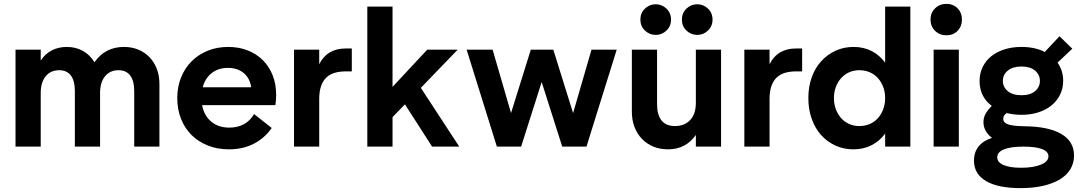

<svg xmlns="http://www.w3.org/2000/svg" viewBox="-20 -756 5570 990"><path d="M366 -286Q366 -339 345.5 -366.5Q325 -394 285 -394Q241 -394 215.5 -362.5Q190 -331 190 -277V0H60V-500H190V-444Q214 -480 248.5 -497Q283 -514 324 -514Q372 -514 408.5 -493Q445 -472 467 -435Q522 -514 619 -514Q660 -514 693.5 -500Q727 -486 751 -461Q775 -436 788.5 -401Q802 -366 802 -323V0H672V-286Q672 -339 651.5 -366.5Q631 -394 591 -394Q547 -394 521.5 -362.5Q496 -331 496 -277V0H366Z M1160 14Q1101 14 1052 -5.5Q1003 -25 968 -59.5Q933 -94 913.5 -143Q894 -192 894 -250Q894 -308 913.5 -356.5Q933 -405 968 -440Q1003 -475 1051 -494.5Q1099 -514 1157 -514Q1212 -514 1257.5 -496Q1303 -478 1335.5 -445.5Q1368 -413 1386 -367.5Q1404 -322 1404 -266Q1404 -255 1403 -242Q1402 -229 1400 -214H1022Q1032 -160 1069 -129Q1106 -98 1163 -98Q1205 -98 1237.5 -115.5Q1270 -133 1290 -168L1381 -96Q1344 -43 1288 -14.5Q1232 14 1160 14ZM1155 -406Q1106 -406 1072 -379.5Q1038 -353 1025 -306H1275Q1269 -352 1237 -379Q1205 -406 1155 -406Z M1496 -500H1626V-425Q1667 -506 1762 -506H1794V-388H1765Q1733 -388 1707.5 -381Q1682 -374 1664 -357.5Q1646 -341 1636 -313.5Q1626 -286 1626 -245V0H1496Z M2004 -308 2183 -500H2340L2150 -303L2348 0H2208L2068 -218L2004 -152V0H1874V-722H2004Z M2386 -500H2520L2615 -173L2717 -500H2833L2935 -173L3030 -500H3160L3004 0H2879L2773 -333L2667 0H2542Z M3368 -218Q3368 -164 3391 -135Q3414 -106 3461 -106Q3509 -106 3538.5 -137Q3568 -168 3568 -227V-500H3698V0H3568V-60Q3516 14 3425 14Q3383 14 3349 0Q3315 -14 3290 -40Q3265 -66 3251.5 -101.5Q3238 -137 3238 -181V-500H3368ZM3361 -576Q3329 -576 3305.5 -598.5Q3282 -621 3282 -655Q3282 -689 3305.5 -711.5Q3329 -734 3361 -734Q3393 -734 3416.5 -711.5Q3440 -689 3440 -655Q3440 -621 3416.5 -598.5Q3393 -576 3361 -576ZM3575 -576Q3543 -576 3519.5 -598.5Q3496 -621 3496 -655Q3496 -689 3519.5 -711.5Q3543 -734 3575 -734Q3607 -734 3630.5 -711.5Q3654 -689 3654 -655Q3654 -621 3630.5 -598.5Q3607 -576 3575 -576Z M3818 -500H3948V-425Q3989 -506 4084 -506H4116V-388H4087Q4055 -388 4029.5 -381Q4004 -374 3986 -357.5Q3968 -341 3958 -313.5Q3948 -286 3948 -245V0H3818Z M4674 -722H4544V-433Q4515 -472 4474 -493Q4433 -514 4381 -514Q4331 -514 4288.5 -494.5Q4246 -475 4214.5 -440.5Q4183 -406 4165.5 -357.5Q4148 -309 4148 -250Q4148 -192 4165.5 -143Q4183 -94 4214 -59.5Q4245 -25 4287.5 -5.5Q4330 14 4380 14Q4432 14 4473.5 -7Q4515 -28 4544 -67V0H4674ZM4411 -106Q4383 -106 4359 -116.5Q4335 -127 4317.5 -146.5Q4300 -166 4290 -192.5Q4280 -219 4280 -250Q4280 -282 4290 -308Q4300 -334 4317.5 -353.5Q4335 -373 4359 -383.5Q4383 -394 4411 -394Q4440 -394 4464.5 -383.5Q4489 -373 4506.5 -353.5Q4524 -334 4534 -308Q4544 -282 4544 -250Q4544 -219 4534 -192.5Q4524 -166 4506.5 -146.5Q4489 -127 4464.5 -116.5Q4440 -106 4411 -106Z M4794 -500H4924V0H4794ZM4860 -574Q4825 -574 4801.5 -597Q4778 -620 4778 -655Q4778 -690 4801.5 -713Q4825 -736 4860 -736Q4895 -736 4917.5 -713Q4940 -690 4940 -655Q4940 -620 4917.5 -597Q4895 -574 4860 -574Z M5031 -339Q5031 -377 5046.5 -409.5Q5062 -442 5090 -465Q5118 -488 5158 -501Q5198 -514 5247 -514Q5317 -514 5367 -488L5443 -569L5509 -505L5433 -433Q5462 -392 5462 -339Q5462 -301 5446.5 -269Q5431 -237 5403 -213.5Q5375 -190 5335 -177Q5295 -164 5247 -164Q5207 -164 5171 -173Q5153 -162 5153 -143Q5153 -124 5177 -115Q5201 -106 5261 -105Q5386 -104 5452 -65.5Q5518 -27 5518 46Q5518 85 5499 116.5Q5480 148 5444 169.5Q5408 191 5357 202.5Q5306 214 5242 214Q5126 214 5064 177.5Q5002 141 5002 72Q5002 29 5026 -1Q5050 -31 5095 -45Q5051 -79 5051 -126Q5051 -150 5062 -169.5Q5073 -189 5094 -210Q5065 -231 5048 -263Q5031 -295 5031 -339ZM5122 55Q5122 81 5154.5 95Q5187 109 5245 109Q5308 109 5347 93Q5386 77 5386 50Q5386 25 5352.5 12.5Q5319 0 5257 0Q5192 0 5157 14Q5122 28 5122 55ZM5151 -339Q5151 -307 5176.5 -286Q5202 -265 5247 -265Q5292 -265 5317 -286Q5342 -307 5342 -339Q5342 -371 5317 -392Q5292 -413 5247 -413Q5202 -413 5176.5 -392Q5151 -371 5151 -339Z"/></svg>

Font: NT Somic Bold
Style: Regular
Weight: 700
Designer: Ravid Balaliev — lead type designer, mastering
Michael Voronin — secret advisor, marketing
Ivan Kovalenko — best boy
Foundry: NT Type
Version: Version 0.7